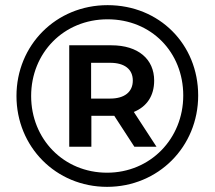

<svg xmlns="http://www.w3.org/2000/svg" viewBox="-20 -723 834 746"><path d="M398 -703C197 -703 44 -547 44 -350C44 -153 197 3 396 3C595 3 750 -153 750 -352C750 -551 599 -703 398 -703ZM396 -52C227 -52 101 -183 101 -350C101 -517 227 -648 398 -648C568 -648 692 -520 692 -352C692 -184 564 -52 396 -52ZM579 -410C579 -493 517 -547 413 -547H249V-153H335V-273H424L502 -153H588L500 -288C551 -309 579 -351 579 -410ZM334 -340V-479H408C464 -479 496 -454 496 -410C496 -366 464 -340 408 -340Z"/></svg>

Font: Talent
Style: Bold
Weight: 600
Designer: Mike Powis
Version: Version 1.001;hotconv 1.0.109;makeotfexe 2.5.65596